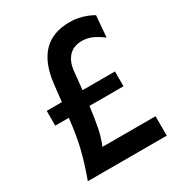

<svg xmlns="http://www.w3.org/2000/svg" viewBox="-171 -823 862 933"><g transform="rotate(-30 260.0 -357.0)"><path d="M492 -109V0H49Q80 -85 96.5 -153Q113 -221 123 -313H47V-396H132L142 -486Q166 -714 357 -714Q425 -714 487 -679L477 -559Q446 -582 420 -593.5Q394 -605 364 -605Q317 -605 290 -576Q263 -547 258 -494L248 -396H430V-313H239Q230 -242 220.5 -196Q211 -150 194 -109Z"/></g></svg>

Font: Cabin SemiBold
Style: Regular
Weight: 600
Designer: Pablo Impallari
Foundry: Pablo Impallari. http://www.impallari.com Igino Marini. http://www.ikern.com
Version: Version 2.200